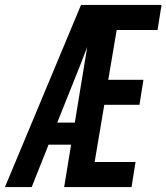

<svg xmlns="http://www.w3.org/2000/svg" viewBox="-42 -755 672 775"><path d="M-22 0 285 -735H610L594 -634H429L395 -433H537L521 -332H379L340 -101H505L489 0H217L245 -171H154L86 0ZM189 -260H260L310 -565Q303 -546 295.5 -527.5Q288 -509 281 -490Z"/></svg>

Font: Iosevka Extended Oblique
Style: Bold
Weight: 700
Width: 7
Italic angle: -9°
Monospace: yes
Designer: Belleve Invis
Foundry: Belleve Invis
Version: Version 32.5.0; ttfautohint (v1.8.4)